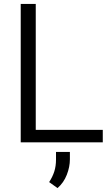

<svg xmlns="http://www.w3.org/2000/svg" viewBox="-20 -731 573 986"><path d="M507.8 -64V0H86.4V-710.9H163.6V-64ZM338.9 49.3V87.4Q338.9 126 323 166.7Q307.1 207.5 275.4 234.9L232.4 204.1Q250 177.2 258.8 149.7Q267.6 122.1 267.6 88.4V49.3Z"/></svg>

Font: Vazirmatn UI Light
Style: Regular
Weight: 300
Designer: Saber Rastikerdar
Foundry: Saber Rastikerdar
Version: Version 33.003